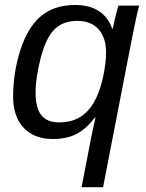

<svg xmlns="http://www.w3.org/2000/svg" viewBox="-20 -558 596 785"><path d="M195.8 10.3Q119.1 10.3 76.4 -35.9Q33.7 -82 33.7 -162.6Q33.7 -261.7 63.7 -354.7Q93.8 -447.8 148.2 -492.7Q202.6 -537.6 287.1 -537.6Q347.2 -537.6 385 -512.2Q422.9 -486.8 438.5 -440.9H440.9Q446.3 -467.3 454.1 -498.5Q461.9 -529.8 464.8 -535.2H549.3Q538.1 -497.1 517.6 -391.1L401.4 207.5H313.5L355 -6.8L370.6 -78.1H368.7Q333 -31.7 293.5 -10.7Q253.9 10.3 195.8 10.3ZM221.2 -57.6Q269.5 -57.6 304 -77.4Q338.4 -97.2 362.3 -137Q386.2 -176.8 399.9 -236.6Q413.6 -296.4 413.6 -343.8Q413.6 -404.8 382.6 -438.7Q351.6 -472.7 296.4 -472.7Q236.8 -472.7 202.1 -437.3Q167.5 -401.9 146.5 -321.5Q125.5 -241.2 125.5 -178.2Q125.5 -118.2 148.4 -87.9Q171.4 -57.6 221.2 -57.6Z"/></svg>

Font: Liberation Sans
Style: Italic
Weight: 400
Italic angle: -12°
Designer: Steve Matteson
Foundry: Ascender Corporation
Version: Version 2.1.5